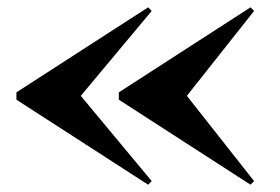

<svg xmlns="http://www.w3.org/2000/svg" viewBox="-20 -650 765 525"><path d="M491 -387.9 674.8 -154.8 665 -145 304.9 -377.4V-397.5L665 -629.9L674.8 -620.1ZM200.9 -387.9 394.8 -154.8 385 -145 24.9 -377.4V-397.5L385 -629.9L394.8 -620.1Z"/></svg>

Font: Bodoni* 11
Style: Bold
Weight: 700
Version: Version 2.000; ttfautohint (v1.8.1)